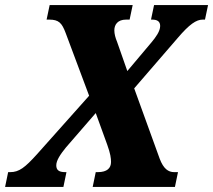

<svg xmlns="http://www.w3.org/2000/svg" viewBox="-70 -734 837 754"><path d="M-50 0H179L191 -58H186C159 -58 151 -68 151 -85C151 -104 167 -128 189 -155L306 -290L351 -166C364 -130 366 -112 366 -98C366 -74 351 -58 314 -58H306L294 0H617L629 -58H614C591 -58 572 -71 557 -111L457 -387L628 -585C674 -639 701 -657 726 -657H735L747 -714H535L523 -657H527C546 -657 559 -651 559 -632C559 -611 541 -587 526 -569L430 -455L390 -569C383 -586 379 -601 379 -615C379 -637 392 -657 425 -657H439L451 -714H125L113 -657H123C161 -657 173 -644 188 -604L280 -358L75 -128C28 -76 5 -58 -30 -58H-38Z"/></svg>

Font: Noto Serif Condensed Black
Style: Italic
Weight: 900
Width: 3
Italic angle: -12°
Designer: Monotype Design Team
Foundry: Monotype Imaging Inc.
Version: Version 2.013